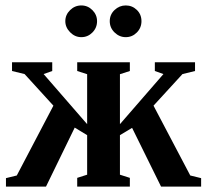

<svg xmlns="http://www.w3.org/2000/svg" viewBox="-20 -689 765 709"><path d="M467.8 -216.8 422.9 -189.9V-43.9L459.5 -32.2V0H265.1V-32.2L301.8 -43.9V-189.9L255.9 -217.8L149.9 0H2V-31.2L42 -41L177.2 -298.8L70.8 -415.5L24.4 -426.8V-459H172.9V-426.8L141.1 -415.5L301.8 -230.5V-415L265.1 -426.8V-459H459.5V-426.8L422.9 -415V-230.5L583.5 -415.5L551.8 -426.8V-459H700.2V-426.8L653.8 -415.5L546.9 -298.8L682.6 -41L722.7 -31.2V0H574.7ZM444.3 -551.8Q420.9 -551.8 403.1 -569.1Q385.3 -586.4 385.3 -610.8Q385.3 -635.3 403.1 -652.1Q420.9 -668.9 444.3 -668.9Q468.3 -668.9 485.4 -652.3Q502.4 -635.7 502.4 -610.8Q502.4 -586.4 485.4 -569.1Q468.3 -551.8 444.3 -551.8ZM280.3 -551.8Q256.8 -551.8 239 -569.8Q221.2 -587.9 221.2 -610.8Q221.2 -634.3 238.8 -651.6Q256.3 -668.9 280.3 -668.9Q304.2 -668.9 321.3 -651.6Q338.4 -634.3 338.4 -610.8Q338.4 -586.4 321.3 -569.1Q304.2 -551.8 280.3 -551.8Z"/></svg>

Font: Tinos
Style: Bold
Weight: 700
Designer: Steve Matteson
Foundry: Monotype Imaging Inc.
Version: Version 1.23